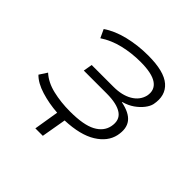

<svg xmlns="http://www.w3.org/2000/svg" viewBox="-165 -647 928 928"><g transform="rotate(45 299.0 -182.5)"><path d="M202 135 223 7Q164 3 110.5 -13.5Q57 -30 29 -59L55 -99Q90 -67 145 -54Q200 -41 263 -41Q355 -41 400 -65Q445 -89 454 -132Q464 -181 430.5 -204.5Q397 -228 326 -228H170L178 -274H327Q385 -274 423.5 -296.5Q462 -319 472 -359Q481 -404 447 -428Q413 -452 334 -452Q274 -452 217.5 -438.5Q161 -425 116 -395L96 -438Q141 -469 205 -484.5Q269 -500 339 -500Q448 -500 492.5 -461Q537 -422 523 -352Q519 -334 503.5 -314Q488 -294 464.5 -277.5Q441 -261 409 -252L408 -250Q469 -238 493 -207Q517 -176 506 -123Q494 -68 436 -32Q378 4 275 8L253 135Z"/></g></svg>

Font: Nunito Sans 7pt SemiExpanded ExtraLight
Style: Italic
Weight: 250
Width: 6
Italic angle: -9°
Designer: Vernon Adams
Foundry: Vernon Adams
Version: Version 3.101;gftools[0.9.27]